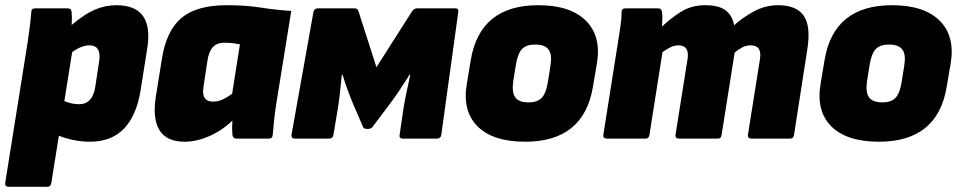

<svg xmlns="http://www.w3.org/2000/svg" viewBox="-36 -532 3683 737"><path d="M-2 185Q-18 185 -16 170L70 -369Q75 -402 78.5 -430.5Q82 -459 84 -485Q84 -500 99 -500H224Q238 -500 239 -485Q241 -464 239 -436Q287 -477 327 -494.5Q367 -512 411 -512Q556 -512 529 -345L504 -187Q472 12 310 12Q279 12 246.5 5.5Q214 -1 190 -11L161 170Q159 185 146 185ZM307 -358Q277 -358 241 -332L211 -144Q239 -132 268 -132Q320 -132 330 -201L345 -299Q353 -358 307 -358Z M673 12Q603 12 576 -32.5Q549 -77 562 -160L586 -309Q603 -415 661 -463.5Q719 -512 834 -512Q907 -512 964.5 -503Q1022 -494 1082 -490L1024 -131Q1019 -98 1016 -69.5Q1013 -41 1011 -15Q1010 0 996 0H871Q858 0 856 -15Q855 -27 855 -41Q855 -55 856 -69Q815 -30 766.5 -9Q718 12 673 12ZM782 -142Q802 -142 819.5 -150.5Q837 -159 855 -172L885 -362Q874 -364 859.5 -366Q845 -368 825 -368Q796 -368 780.5 -350.5Q765 -333 760 -297L745 -198Q736 -142 782 -142Z M1096 0Q1081 0 1083 -15L1167 -485Q1170 -500 1185 -500H1325Q1337 -500 1340 -489L1409 -274L1546 -489Q1554 -500 1565 -500H1711Q1726 -500 1723 -485L1658 -15Q1656 0 1641 0H1510Q1495 0 1498 -15L1513 -117Q1517 -142 1524.5 -178.5Q1532 -215 1539 -245H1536Q1519 -218 1498.5 -187Q1478 -156 1461 -134L1395 -46Q1389 -37 1375 -37Q1370 -37 1364.5 -38.5Q1359 -40 1357 -46L1319 -134Q1310 -155 1298.5 -186.5Q1287 -218 1279 -245H1276Q1273 -215 1269.5 -181Q1266 -147 1261 -117L1244 -15Q1242 0 1227 0Z M1980 12Q1856 12 1797 -47Q1738 -106 1756 -211L1771 -301Q1806 -512 2030 -512Q2154 -512 2213.5 -452Q2273 -392 2255 -287L2240 -199Q2205 12 1980 12ZM1993 -139Q2027 -139 2043.5 -156.5Q2060 -174 2067 -217L2077 -280Q2084 -322 2070 -341.5Q2056 -361 2018 -361Q1984 -361 1967.5 -343.5Q1951 -326 1944 -282L1934 -220Q1928 -177 1942 -158Q1956 -139 1993 -139Z M2294 0Q2278 0 2280 -15L2336 -369Q2341 -402 2345.5 -430.5Q2350 -459 2350 -485Q2350 -500 2365 -500H2490Q2504 -500 2505 -485Q2507 -473 2506.5 -459Q2506 -445 2505 -430Q2535 -459 2576 -485.5Q2617 -512 2671 -512Q2723 -512 2749 -492.5Q2775 -473 2782 -435Q2811 -462 2855.5 -487Q2900 -512 2952 -512Q3020 -512 3048.5 -472.5Q3077 -433 3063 -343L3012 -15Q3010 0 2997 0H2849Q2833 0 2835 -15L2881 -304Q2890 -358 2846 -358Q2828 -358 2812 -349.5Q2796 -341 2784 -330L2734 -15Q2733 -8 2730 -4Q2727 0 2719 0H2571Q2555 0 2557 -15L2603 -304Q2612 -358 2568 -358Q2552 -358 2536.5 -350Q2521 -342 2507 -332L2457 -15Q2455 0 2442 0Z M3338 12Q3214 12 3155 -47Q3096 -106 3114 -211L3129 -301Q3164 -512 3388 -512Q3512 -512 3571.5 -452Q3631 -392 3613 -287L3598 -199Q3563 12 3338 12ZM3351 -139Q3385 -139 3401.5 -156.5Q3418 -174 3425 -217L3435 -280Q3442 -322 3428 -341.5Q3414 -361 3376 -361Q3342 -361 3325.5 -343.5Q3309 -326 3302 -282L3292 -220Q3286 -177 3300 -158Q3314 -139 3351 -139Z"/></svg>

Font: Sofia Sans ExtraBlack
Style: Italic
Weight: 1000
Italic angle: -9°
Designer: Botio Nikoltchev, Ani Petrova
Foundry: lettersoup
Version: Version 4.100; ttfautohint (v1.8.4.7-5d5b)